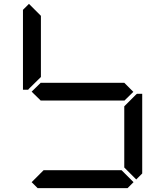

<svg xmlns="http://www.w3.org/2000/svg" viewBox="-20 -975 856 995"><path d="M130 -515 126 -510H99V-924L130 -955L192 -893V-576ZM671 -499 624 -453V-454H192V-453L144 -500L192 -547V-546H624ZM685 -485 690 -489H717V-76L686 -45L624 -107V-424ZM672 -31 641 0H175L144 -31L206 -93H610Z"/></svg>

Font: DSEG7 Classic
Style: Regular
Weight: 400
Designer: Keshikan(Twitter:@keshinomi_88pro)
Version: Version 0.46